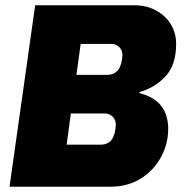

<svg xmlns="http://www.w3.org/2000/svg" viewBox="-20 -706 696 726"><path d="M646 -540Q646 -461 606.5 -418Q567 -375 508 -358L507 -354Q616 -327 616 -218Q616 -163 589 -112.5Q562 -62 512.5 -31Q463 0 398 0H16L113 -686H489Q534 -686 570 -666.5Q606 -647 626 -614Q646 -581 646 -540ZM443 -497Q443 -516 431 -528Q419 -540 400 -540H285L269 -423H384Q413 -423 427 -442Q441 -461 443 -497ZM418 -234Q418 -253 406 -265Q394 -277 375 -277H248L232 -159H359Q389 -159 402.5 -178Q416 -197 418 -234Z"/></svg>

Font: Chivo Black Italic
Style: Regular
Weight: 900
Italic angle: -8.05°
Designer: Hector Gatti
Foundry: Omnibus-Type
Version: Version 1.007